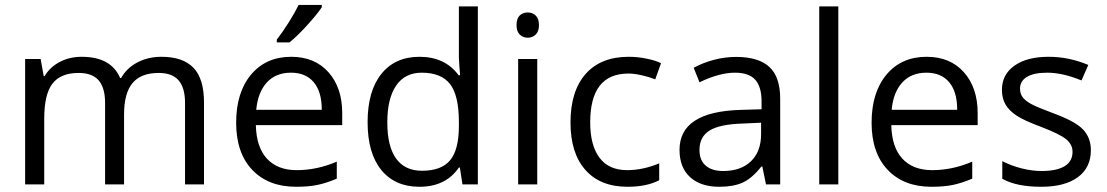

<svg xmlns="http://www.w3.org/2000/svg" viewBox="-20 -731 4386 761"><path d="M713.4 0V-323.2Q713.4 -382.8 688 -412.4Q662.6 -441.9 608.9 -441.9Q538.6 -441.9 505.1 -401.6Q471.7 -361.3 471.7 -277.3V0H396.5V-323.2Q396.5 -382.8 371.1 -412.4Q345.7 -441.9 291.5 -441.9Q220.7 -441.9 188 -399.7Q155.3 -357.4 155.3 -260.7V0H79.6V-497.1H141.1L153.3 -429.2H156.7Q178.2 -465.3 217 -485.6Q255.9 -505.9 303.7 -505.9Q420.4 -505.9 456.1 -421.9H460Q481.9 -460.9 524.2 -483.4Q566.4 -505.9 620.1 -505.9Q704.6 -505.9 746.6 -462.6Q788.6 -419.4 788.6 -324.2V0Z M1153.3 9.3Q1043.5 9.3 979.7 -57.9Q916 -125 916 -244.6Q916 -364.7 975.1 -435.3Q1034.2 -505.9 1134.3 -505.9Q1227.5 -505.9 1282 -444.6Q1336.4 -383.3 1336.4 -282.7V-234.9H994.1Q996.1 -147.5 1038.1 -102.1Q1080.1 -56.6 1156.2 -56.6Q1236.3 -56.6 1314.9 -90.3V-22.9Q1274.9 -5.9 1239.5 1.7Q1204.1 9.3 1153.3 9.3ZM1133.3 -442.9Q1073.2 -442.9 1037.6 -404.1Q1002 -365.2 995.6 -295.9H1255.4Q1255.4 -367.2 1223.6 -405Q1191.9 -442.9 1133.3 -442.9ZM1077.1 -574.2Q1099.1 -602.1 1124.3 -642.1Q1149.4 -682.1 1163.6 -711.4H1255.4V-702.1Q1235.4 -672.4 1196 -629.4Q1156.7 -586.4 1127.4 -563H1077.1Z M1802.7 -66.9H1798.8Q1746.6 9.3 1642.6 9.3Q1545.4 9.3 1491.2 -57.4Q1437 -124 1437 -247.1Q1437 -370.1 1491.5 -438Q1545.9 -505.9 1642.6 -505.9Q1744.1 -505.9 1797.9 -432.6H1803.7L1800.8 -468.3L1798.8 -503.4V-705.6H1874V0H1813ZM1652.3 -54.2Q1729.5 -54.2 1764.2 -95.9Q1798.8 -137.7 1798.8 -231.4V-247.1Q1798.8 -353 1763.7 -397.9Q1728.5 -442.9 1651.4 -442.9Q1585 -442.9 1550 -391.6Q1515.1 -340.3 1515.1 -246.1Q1515.1 -150.9 1550 -102.5Q1585 -54.2 1652.3 -54.2Z M2109.4 0H2033.7V-497.1H2109.4ZM2027.3 -631.8Q2027.3 -657.7 2040 -669.7Q2052.7 -681.6 2071.8 -681.6Q2090.3 -681.6 2103.3 -669.4Q2116.2 -657.2 2116.2 -631.8Q2116.2 -606.4 2103.3 -594Q2090.3 -581.5 2071.8 -581.5Q2052.7 -581.5 2040 -594Q2027.3 -606.4 2027.3 -631.8Z M2467.3 9.3Q2359.4 9.3 2300.3 -57.4Q2241.2 -124 2241.2 -245.1Q2241.2 -370.1 2301.3 -438Q2361.3 -505.9 2472.2 -505.9Q2508.3 -505.9 2544.2 -498.3Q2580.1 -490.7 2600.1 -480.5L2577.1 -416.5Q2552.2 -426.3 2522.7 -432.9Q2493.2 -439.5 2470.7 -439.5Q2319.3 -439.5 2319.3 -246.1Q2319.3 -154.8 2356.2 -105.7Q2393.1 -56.6 2465.8 -56.6Q2527.8 -56.6 2592.8 -83.5V-16.6Q2543 9.3 2467.3 9.3Z M3016.1 0 3001.5 -70.8H2997.6Q2960.4 -23.9 2923.6 -7.3Q2886.7 9.3 2831.1 9.3Q2757.3 9.3 2715.3 -28.8Q2673.3 -66.9 2673.3 -137.2Q2673.3 -288.1 2914.1 -295.4L2998.5 -297.9V-328.6Q2998.5 -387.2 2973.4 -415Q2948.2 -442.9 2893.1 -442.9Q2831.1 -442.9 2752.4 -404.8L2729.5 -462.4Q2766.1 -482.4 2809.8 -493.9Q2853.5 -505.4 2897.5 -505.4Q2986.3 -505.4 3029.3 -465.8Q3072.3 -426.3 3072.3 -339.4V0ZM2846.2 -53.2Q2916.5 -53.2 2956.5 -91.8Q2996.6 -130.4 2996.6 -199.7V-244.6L2921.4 -241.2Q2831.5 -238.3 2792 -213.4Q2752.4 -188.5 2752.4 -136.7Q2752.4 -95.7 2777.1 -74.5Q2801.8 -53.2 2846.2 -53.2Z M3302.7 0H3227.1V-705.6H3302.7Z M3671.9 9.3Q3562 9.3 3498.3 -57.9Q3434.6 -125 3434.6 -244.6Q3434.6 -364.7 3493.7 -435.3Q3552.7 -505.9 3652.8 -505.9Q3746.1 -505.9 3800.5 -444.6Q3855 -383.3 3855 -282.7V-234.9H3512.7Q3514.6 -147.5 3556.6 -102.1Q3598.6 -56.6 3674.8 -56.6Q3754.9 -56.6 3833.5 -90.3V-22.9Q3793.5 -5.9 3758.1 1.7Q3722.7 9.3 3671.9 9.3ZM3651.9 -442.9Q3591.8 -442.9 3556.2 -404.1Q3520.5 -365.2 3514.2 -295.9H3773.9Q3773.9 -367.2 3742.2 -405Q3710.4 -442.9 3651.9 -442.9Z M4303.7 -135.7Q4303.7 -66.4 4252 -28.6Q4200.2 9.3 4106.9 9.3Q4008.3 9.3 3952.6 -22.5V-92.3Q3988.8 -73.7 4029.8 -63.5Q4070.8 -53.2 4108.9 -53.2Q4167.5 -53.2 4199.2 -72Q4231 -90.8 4231 -129.4Q4231 -158.2 4205.8 -179Q4180.7 -199.7 4107.9 -227.5Q4038.6 -253.4 4009.3 -272.7Q3980 -292 3965.6 -316.4Q3951.2 -340.8 3951.2 -375Q3951.2 -435.5 4000.7 -470.7Q4050.3 -505.9 4136.2 -505.9Q4216.8 -505.9 4293.5 -473.6L4266.6 -412.1Q4191.9 -442.9 4130.9 -442.9Q4077.6 -442.9 4050.3 -426.3Q4022.9 -409.7 4022.9 -379.9Q4022.9 -359.9 4033.2 -345.9Q4043.5 -332 4066.2 -319.3Q4088.9 -306.6 4153.3 -282.7Q4241.7 -250.5 4272.7 -217.8Q4303.7 -185.1 4303.7 -135.7Z"/></svg>

Font: Bpm'online Open Sans
Style: Regular
Weight: 400
Foundry: Ascender Corporation
Version: Version 1.10